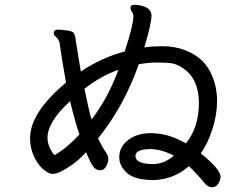

<svg xmlns="http://www.w3.org/2000/svg" viewBox="-20 -772 1040 805"><path d="M624 -84Q668.9 -85 709 -119.1Q661.1 -145 613.8 -147Q547.9 -147 547.9 -118.2Q547.9 -84 624 -84ZM210 -122.1 224.1 -130.9Q266.1 -157.7 313 -208Q292 -271 273.9 -348.1Q178.7 -260.3 179.2 -193.8Q179.2 -163.1 200.2 -131.8Q207 -122.1 210 -122.1ZM363.8 -271Q433.6 -361.8 476.1 -479Q405.3 -455.1 334 -399.9Q352.5 -309.1 363.8 -271ZM870.1 13.2Q853 13.2 841.8 0Q793.9 -56.2 772 -75.2Q708 -19 623 -17.1Q546.9 -17.1 513.4 -46.1Q480 -75.2 480 -112.8Q480 -155.8 517.1 -184.8Q554.2 -213.9 613.8 -213.9L629.9 -212.9Q690.9 -210 759.8 -170.9Q814 -238.8 814 -340.8Q814 -439.9 749 -484.9Q720.2 -504.9 695.1 -507.3Q669.9 -509.8 636.2 -509.8Q603 -509.8 562 -502.9Q499 -324.7 391.1 -191.9Q404.3 -164.1 414.1 -148.9Q423.8 -133.8 429 -125.5Q434.1 -117.2 434.1 -104Q434.1 -91.8 425.5 -75Q417 -58.1 398.9 -58.1Q380.9 -58.1 368.4 -77.1Q356 -96.2 340.8 -133.8Q299.8 -87.9 245.1 -58.1Q220.2 -43 201.2 -43Q182.1 -43 159.2 -64Q136.2 -85 121.1 -119.4Q106 -153.8 106 -191.9Q106 -299.8 256.8 -425.8Q237.8 -531.7 230 -589.8Q229 -605 211.9 -620.1Q205.1 -626 205.1 -633.8Q207 -647.9 222.2 -647.9Q231.9 -647.9 256.3 -645Q280.8 -642.1 286.1 -636.2Q294.9 -631.3 297.9 -600.1L318.8 -472.2Q407.7 -531.2 502.9 -556.2Q539.1 -667 539.1 -702.1Q539.1 -714.4 533 -723.1Q526.9 -731.9 526.9 -737.8Q526.9 -752 543.9 -752Q556.2 -752 568.8 -749Q614.7 -739.3 615.2 -708Q615.2 -672.9 585 -573.2Q613.8 -578.1 664.1 -578.1Q714.8 -578.1 759.8 -560.1Q840.8 -527.8 870.1 -452.1Q890.1 -404.3 890.1 -348.1Q890.1 -291 870.6 -230.5Q851.1 -169.9 821.8 -128.9Q904.8 -62 904.8 -30.8Q904.8 -18.6 895.5 -2.7Q886.2 13.2 870.1 13.2Z"/></svg>

Font: LXGW WenKai Screen R
Style: Regular
Weight: 400
Designer: Fontworks Inc.
Version: Version 1.235;May 31, 2022